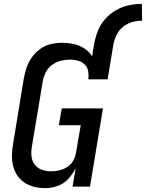

<svg xmlns="http://www.w3.org/2000/svg" viewBox="-20 -964 754 992"><path d="M213 8Q245 8 277 -3Q309 -14 332.5 -39.5Q356 -65 371 -95L355 0H445L512 -404H299L284 -317H397L373 -177Q370 -155 359 -135Q348 -115 328.5 -102Q309 -89 287.5 -84Q266 -79 244 -79Q220 -79 197.5 -86.5Q175 -94 160.5 -112Q146 -130 143 -154Q140 -178 144 -202L201 -544Q205 -568 216.5 -590.5Q228 -613 249 -628.5Q270 -644 294 -650Q318 -656 342 -656Q363 -656 383 -650.5Q403 -645 417.5 -631Q432 -617 435.5 -596Q439 -575 436 -554H536L566 -735Q571 -760 582.5 -784Q594 -808 616 -825.5Q638 -843 663 -850Q688 -857 714 -857L713 -944Q679 -944 644.5 -936.5Q610 -929 578 -910.5Q546 -892 522 -864Q498 -836 485 -802.5Q472 -769 466 -735L456 -673Q441 -697 416 -713.5Q391 -730 361 -736.5Q331 -743 300 -743Q272 -743 243 -736.5Q214 -730 188.5 -711.5Q163 -693 145 -668Q127 -643 117.5 -615Q108 -587 103 -559L47 -217Q41 -182 42 -148Q43 -114 55 -84Q67 -54 91 -32.5Q115 -11 147 -1.5Q179 8 213 8Z"/></svg>

Font: Iosevka Sparkle Medium
Style: Italic
Weight: 500
Italic angle: -9°
Designer: Belleve Invis
Foundry: Belleve Invis
Version: Version 4.5.0; ttfautohint (v1.8.3)